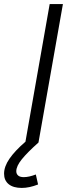

<svg xmlns="http://www.w3.org/2000/svg" viewBox="-52 -700 367 943"><path d="M135 206Q92 223 55 223Q13 223 -9.5 204.5Q-32 186 -32 153Q-32 118 -5.5 79.5Q21 41 73 -4L192 -680H257L137 0Q82 49 55 82.5Q28 116 28 141Q28 154 37 162Q46 170 65 170Q90 170 124 157Z"/></svg>

Font: Inria Sans Light
Style: Italic
Weight: 300
Italic angle: -10°
Designer: Black Foundry Team
Foundry: Black Foundry
Version: Version 1.2; ttfautohint (v1.8.3)